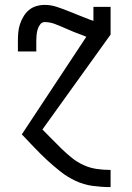

<svg xmlns="http://www.w3.org/2000/svg" viewBox="-20 -548 540 783"><path d="M53 -338V-381Q53 -398 54.5 -415.5Q56 -433 61.5 -449.5Q67 -466 76 -481Q85 -496 98 -507Q111 -518 128 -523Q145 -528 162 -528Q187 -528 210 -520.5Q233 -513 255.5 -504Q278 -495 300.5 -486Q323 -477 346 -468L361 -463V-442L360 -440L359 -439L358 -438L357 -436V-435H356V-434L355 -433V-432L353 -430L352 -429L351 -427L350 -425L349 -424L347 -421V-420L345 -418V-417L343 -414L342 -413L340 -410L338 -407V-406H337V-405L335 -403L332 -398L320 -403Q300 -410 280.5 -418Q261 -426 242 -434.5Q223 -443 203 -450.5Q183 -458 162 -458Q151 -458 143.5 -448Q136 -438 133 -426.5Q130 -415 129 -403.5Q128 -392 128 -381V-338ZM430 215Q394 215 357.5 210Q321 205 288 189.5Q255 174 226.5 151.5Q198 129 171 104Q144 79 119 52.5Q94 26 69 0L332 -398L335 -403L337 -405V-406H338V-407L340 -410L342 -413L343 -414L345 -417V-418L347 -420V-421L349 -424L350 -425L351 -427L352 -429L353 -430L355 -432V-433L356 -434V-435H357V-436L358 -438L359 -439L360 -440L361 -442V-520H431V-407L153 -20Q173 0 192.5 20Q212 40 232 59.5Q252 79 274 96.5Q296 114 321.5 125.5Q347 137 374.5 141Q402 145 430 145H431V215Z"/></svg>

Font: Iosevka Gothic
Style: Regular
Weight: 400
Monospace: yes
Designer: Belleve Invis
Foundry: Belleve Invis
Version: Version 15.5.1; ttfautohint (v1.8.4)